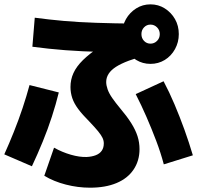

<svg xmlns="http://www.w3.org/2000/svg" viewBox="-20 -847 920 896"><path d="M186.7 -26.7 232.2 -157.8Q270 -136.7 310.6 -125Q351.1 -113.3 384.4 -114.4Q408.9 -115.6 427.2 -122.8Q445.6 -130 455 -143.9Q464.4 -157.8 464.4 -177.8Q464.4 -191.1 458.3 -203.9Q452.2 -216.7 437.8 -234.4Q423.3 -252.2 397.8 -278.9Q364.4 -312.2 345 -338.3Q325.6 -364.4 317.2 -389.4Q308.9 -414.4 308.9 -441.1Q308.9 -475.6 322.8 -506.1Q336.7 -536.7 367.2 -566.7Q397.8 -596.7 447.8 -630L460 -604.4Q363.3 -606.7 284.4 -612.8Q205.6 -618.9 131.1 -628.9L142.2 -764.4Q207.8 -755.6 277.2 -749.4Q346.7 -743.3 428.3 -740.6Q510 -737.8 613.3 -736.7L670 -591.1Q566.7 -564.4 521.1 -535Q475.6 -505.6 475.6 -464.4Q475.6 -448.9 482.2 -430Q488.9 -411.1 503.9 -389.4Q518.9 -367.8 541.1 -341.1Q572.2 -304.4 592.2 -272.8Q612.2 -241.1 621.7 -211.7Q631.1 -182.2 631.1 -151.1Q631.1 -96.7 603.3 -55.6Q575.6 -14.4 523.9 7.2Q472.2 28.9 400 28.9Q343.3 28.9 287.2 14.4Q231.1 0 186.7 -26.7ZM0 -126.7Q22.2 -175.6 44.4 -231.1Q66.7 -286.7 85.6 -343.3Q104.4 -400 117.8 -450L254.4 -415.6Q241.1 -361.1 222.2 -302.8Q203.3 -244.4 179.4 -186.1Q155.6 -127.8 128.9 -71.1ZM744.4 -80Q730 -134.4 708.9 -190Q687.8 -245.6 663.9 -300.6Q640 -355.6 613.3 -407.8L743.3 -467.8Q770 -417.8 794.4 -360Q818.9 -302.2 840.6 -242.2Q862.2 -182.2 880 -122.2ZM550 -687.8Q550 -726.7 567.8 -757.8Q585.6 -788.9 615.6 -807.8Q645.6 -826.7 682.2 -826.7Q718.9 -826.7 748.9 -807.8Q778.9 -788.9 796.7 -757.8Q814.4 -726.7 814.4 -687.8Q814.4 -650 796.7 -617.8Q778.9 -585.6 748.9 -567.2Q718.9 -548.9 682.2 -548.9Q645.6 -548.9 615.6 -567.2Q585.6 -585.6 567.8 -617.8Q550 -650 550 -687.8ZM725.6 -687.8Q725.6 -706.7 712.8 -719.4Q700 -732.2 682.2 -732.2Q664.4 -732.2 652.2 -719.4Q640 -706.7 640 -687.8Q640 -668.9 652.2 -656.1Q664.4 -643.3 682.2 -643.3Q700 -643.3 712.8 -656.1Q725.6 -668.9 725.6 -687.8Z"/></svg>

Font: Paperlogy 8 ExtraBold
Style: Regular
Weight: 800
Designer: redesigned by Lee Juim, glyphs from Gmarket Sans & Montserrat
Foundry: PT&
Version: Version 1.001